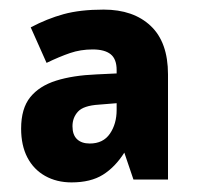

<svg xmlns="http://www.w3.org/2000/svg" viewBox="-20 -742 410 400"><path d="M196 -722Q258 -722 294 -688Q330 -654 330 -587V-368H258L239 -424Q220 -394 194.5 -378Q169 -362 129 -362Q98 -362 74 -375.5Q50 -389 37 -414Q24 -439 24 -474Q24 -516 43 -539.5Q62 -563 97 -574Q132 -585 181 -587L223 -589V-596Q223 -619 210.5 -629Q198 -639 173 -639Q148 -639 126 -631.5Q104 -624 77 -611L44 -685Q78 -703 112.5 -712.5Q147 -722 196 -722ZM186 -524Q154 -522 142.5 -509.5Q131 -497 131 -479Q131 -461 140.5 -452Q150 -443 167 -443Q195 -443 209 -463.5Q223 -484 223 -513V-527Z"/></svg>

Font: Noto Sans Khmer SemiCondensed ExtraBold
Style: Regular
Weight: 800
Width: 4
Designer: Danh Hong and the Monotype Design Team
Foundry: Monotype Imaging Inc.
Version: Version 2.004